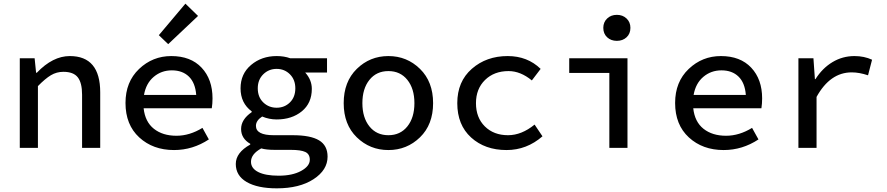

<svg xmlns="http://www.w3.org/2000/svg" viewBox="-20 -807 4840 1048"><path d="M88 0V-489H169L177 -410H181Q268 -501 361 -501Q527 -501 527 -303V0H428V-290Q428 -355 404.5 -385Q381 -415 326 -415Q289 -415 258 -396.5Q227 -378 187 -337V0Z M930 12Q815 12 740 -57Q665 -126 665 -245Q665 -360 739 -430.5Q813 -501 915 -501Q1021 -501 1080.5 -437.5Q1140 -374 1140 -270Q1140 -242 1136 -216H764Q772 -142 820 -104Q868 -66 943 -66Q1015 -66 1085 -109L1120 -46Q1032 12 930 12ZM918 -423Q861 -423 819 -387.5Q777 -352 766 -289H1051Q1046 -355 1011 -389Q976 -423 918 -423ZM898 -566 847 -615 992 -787 1061 -720Z M1491 221Q1386 221 1326.5 186.5Q1267 152 1267 88Q1267 26 1346 -18V-22Q1296 -51 1296 -103Q1296 -155 1354 -195V-199Q1293 -244 1293 -325Q1293 -404 1350.5 -452.5Q1408 -501 1490 -501Q1531 -501 1564 -489H1765V-411H1646Q1682 -371 1682 -322Q1682 -244 1627.5 -199.5Q1573 -155 1490 -155Q1449 -155 1411 -171Q1377 -149 1377 -120Q1377 -69 1474 -69H1578Q1675 -69 1721.5 -41Q1768 -13 1768 48Q1768 121 1691.5 171Q1615 221 1491 221ZM1592 -325Q1592 -372 1562.5 -401.5Q1533 -431 1490 -431Q1447 -431 1417 -401.5Q1387 -372 1387 -325Q1387 -277 1417 -248Q1447 -219 1490 -219Q1533 -219 1562.5 -248Q1592 -277 1592 -325ZM1501 152Q1576 152 1623.5 126Q1671 100 1671 65Q1671 34 1646.5 22.5Q1622 11 1567 11H1480Q1433 11 1406 3Q1350 34 1350 76Q1350 112 1389.5 132Q1429 152 1501 152Z M2272.5 -57.5Q2201 12 2100 12Q1999 12 1927.5 -57.5Q1856 -127 1856 -244Q1856 -361 1927.5 -431Q1999 -501 2100 -501Q2201 -501 2272.5 -431Q2344 -361 2344 -244Q2344 -127 2272.5 -57.5ZM1996.5 -117Q2035 -69 2100 -69Q2165 -69 2203.5 -117Q2242 -165 2242 -244Q2242 -323 2203.5 -371Q2165 -419 2100 -419Q2035 -419 1996.5 -371Q1958 -323 1958 -244Q1958 -165 1996.5 -117Z M2745 12Q2627 12 2551.5 -56.5Q2476 -125 2476 -244Q2476 -362 2555.5 -431.5Q2635 -501 2751 -501Q2859 -501 2931 -431L2883 -368Q2821 -419 2756 -419Q2677 -419 2627.5 -370.5Q2578 -322 2578 -244Q2578 -165 2626.5 -117Q2675 -69 2753 -69Q2827 -69 2898 -127L2941 -63Q2855 12 2745 12Z M3306 0V-409H3087V-489H3405V0ZM3273 -655Q3273 -686 3294 -706Q3315 -726 3347 -726Q3379 -726 3400 -706Q3421 -686 3421 -655Q3421 -623 3400 -603.5Q3379 -584 3347 -584Q3315 -584 3294 -603.5Q3273 -623 3273 -655Z M3930 12Q3815 12 3740 -57Q3665 -126 3665 -245Q3665 -360 3739 -430.5Q3813 -501 3915 -501Q4021 -501 4080.5 -437.5Q4140 -374 4140 -270Q4140 -242 4136 -216H3764Q3772 -142 3820 -104Q3868 -66 3943 -66Q4015 -66 4085 -109L4120 -46Q4032 12 3930 12ZM3918 -423Q3861 -423 3819 -387.5Q3777 -352 3766 -289H4051Q4046 -355 4011 -389Q3976 -423 3918 -423Z M4338 0V-489H4420L4428 -375H4431Q4469 -435 4524 -468Q4579 -501 4644 -501Q4697 -501 4740 -481L4718 -396Q4670 -412 4629 -412Q4511 -412 4437 -278V0Z"/></svg>

Font: TypoPRO Source Code Pro
Style: Regular
Weight: 500
Monospace: yes
Designer: Paul D. Hunt, Teo Tuominen
Foundry: Adobe Systems Incorporated
Version: Version 2.010;PS 1.0;hotconv 1.0.84;makeotf.lib2.5.63406